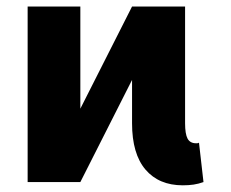

<svg xmlns="http://www.w3.org/2000/svg" viewBox="-20 -550 699 580"><path d="M63.5 0V-530.3H222.7V-221.7L378.9 -530.3H539.1V-177.7Q539.1 -145.5 546.6 -131.3Q554.2 -117.2 572.3 -117.2Q575.2 -117.2 577.4 -117.4Q579.6 -117.7 581.1 -119.1L594.7 0Q579.6 5.4 564.9 7.6Q550.3 9.8 532.2 9.8Q460 9.8 419.4 -37.8Q378.9 -85.4 378.9 -177.7V-308.6L222.7 0Z"/></svg>

Font: Pretendard JP ExtraBold
Style: Regular
Weight: 800
Designer: Base glyphs from Inter by Rasmus Andersson; Hangeul glyphs from Noto Sans CJK(Source Han Sans) by Jang Soo-young and Kan
Foundry: Kil Hyung-jin
Version: Version 1.309